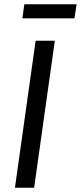

<svg xmlns="http://www.w3.org/2000/svg" viewBox="-20 -880 379 900"><path d="M140 0H50L147 -689H237ZM85 -794 94 -860H339L329 -794Z"/></svg>

Font: Fira Sans Condensed
Style: Italic
Weight: 400
Width: 3
Italic angle: -8°
Designer: bBox Type GmbH & Carrois Corporate GbR & Edenspiekermann AG
Foundry: bBox Type GmbH & Carrois Corporate GbR & Edenspiekermann AG
Version: Version 4.301